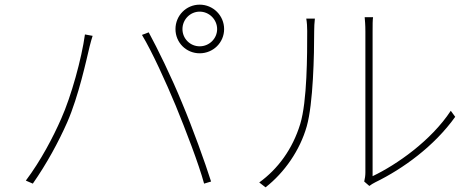

<svg xmlns="http://www.w3.org/2000/svg" viewBox="-20 -800 2040 825"><path d="M764 -675C764 -716 797 -750 838 -750C879 -750 913 -716 913 -675C913 -634 879 -601 838 -601C797 -601 764 -634 764 -675ZM734 -675C734 -617 780 -571 838 -571C896 -571 943 -617 943 -675C943 -733 896 -780 838 -780C780 -780 734 -733 734 -675ZM243 -290C209 -212 155 -109 91 -24L121 -11C181 -97 231 -189 269 -275C318 -387 352 -546 365 -600C370 -620 373 -630 378 -646L345 -652C331 -549 286 -386 243 -290ZM735 -346C778 -241 834 -96 857 -11L887 -20C861 -102 808 -249 763 -356C716 -471 656 -593 619 -661L590 -650C634 -577 693 -447 735 -346Z M1121 5C1203 -59 1269 -155 1298 -257C1326 -356 1330 -564 1330 -667C1330 -685 1331 -701 1333 -720H1296C1299 -703 1300 -685 1300 -667C1300 -564 1300 -365 1270 -267C1237 -159 1174 -74 1094 -16ZM1567 -1C1575 -7 1583 -12 1593 -17C1712 -75 1846 -172 1936 -298L1917 -324C1832 -195 1684 -92 1581 -43V-664C1581 -695 1581 -713 1583 -726H1547C1548 -713 1550 -695 1550 -664V-59C1550 -46 1548 -32 1545 -20Z"/></svg>

Font: Noto Sans CJK Thin
Style: Regular
Weight: 100
Designer: Ryoko NISHIZUKA (kana & ideographs); Paul D. Hunt (Latin, Greek & Cyrillic); Wenlong ZHANG (bopomofo); Sandoll Communica
Foundry: Adobe Systems Incorporated
Version: Version 1.000;PS 1;hotconv 1.0.78;makeotf.lib2.5.61930